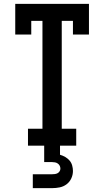

<svg xmlns="http://www.w3.org/2000/svg" viewBox="-20 -755 540 995"><path d="M125 0V-88H200V-647H142V-576H59V-735H441V-576H358V-647H300V-88H375V0ZM150 220V148H250Q257 148 264.5 147Q272 146 278.5 142.5Q285 139 289 132.5Q293 126 293 119Q293 111 289.5 104Q286 97 279.5 92.5Q273 88 265.5 86.5Q258 85 250 85H209V0H291V47Q305 51 318 58.5Q331 66 340.5 77Q350 88 354 102.5Q358 117 358 131Q358 151 349.5 169.5Q341 188 325 200Q309 212 289.5 216Q270 220 250 220Z"/></svg>

Font: Iosevka Curly Slab Semibold
Style: Regular
Weight: 600
Monospace: yes
Designer: Belleve Invis
Foundry: Belleve Invis
Version: Version 22.1.2; ttfautohint (v1.8.4)